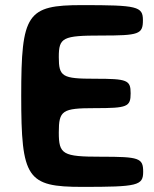

<svg xmlns="http://www.w3.org/2000/svg" viewBox="-20 -731 602 751"><path d="M491 -366C491 -418 478 -423 351 -423C223 -423 210 -431 210 -508C210 -584 225 -592 375 -592C524 -592 539 -597 539 -652C539 -706 517 -711 301 -711C85 -711 63 -678 63 -356C63 -33 85 0 302 0C518 0 540 -5 540 -59C540 -113 525 -118 375 -118C225 -118 210 -127 210 -213C210 -299 223 -308 351 -308C478 -308 491 -313 491 -366Z"/></svg>

Font: Asimov Print
Style: A
Weight: 500
Designer: Google
Version: Version 2.000980: 2014